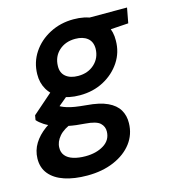

<svg xmlns="http://www.w3.org/2000/svg" viewBox="-140 -601 825 923"><g transform="rotate(-15 272.0 -139.5)"><path d="M182 232Q117 232 69 216Q21 200 -5 168.5Q-31 137 -30 91Q-29 51 -8.5 17.5Q12 -16 49 -43Q86 -70 139 -90L181 -33Q131 -15 108 12Q85 39 85 68Q84 91 97.5 107.5Q111 124 137 132Q163 140 197 140Q251 140 288 117Q325 94 326 52Q327 27 308.5 9.5Q290 -8 235 -12Q189 -15 152.5 -22.5Q116 -30 88.5 -40Q61 -50 41 -63Q21 -76 9 -90L13 -113L133 -218L214 -188L79 -76L119 -137Q131 -128 143 -122Q155 -116 171 -111Q187 -106 209 -102.5Q231 -99 264 -96Q329 -91 367.5 -73Q406 -55 423 -26Q440 3 439 40Q438 96 405.5 139Q373 182 315 207Q257 232 182 232ZM247 -150Q190 -150 151.5 -170Q113 -190 93 -224Q73 -258 74 -301Q75 -360 106.5 -407.5Q138 -455 191.5 -483Q245 -511 310 -511Q367 -511 405.5 -491Q444 -471 463 -437Q482 -403 481 -360Q481 -301 449.5 -253.5Q418 -206 365.5 -178Q313 -150 247 -150ZM263 -242Q312 -242 344 -271.5Q376 -301 377 -347Q377 -382 354.5 -400Q332 -418 294 -418Q245 -418 213 -389Q181 -360 180 -313Q179 -279 201.5 -260.5Q224 -242 263 -242ZM375 -412 367 -499H574L560 -424Z"/></g></svg>

Font: DM Sans 20pt SemiBold
Style: Italic
Weight: 600
Italic angle: -10°
Version: Version 4.004;gftools[0.9.30]